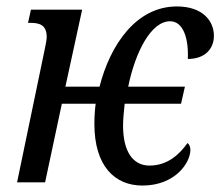

<svg xmlns="http://www.w3.org/2000/svg" viewBox="-20 -566 684 596"><path d="M422 10C523 10 571 -60 571 -101C571 -110 567 -119 562 -122C538 -88 501 -52 444 -52C391 -52 362 -98 362 -176C362 -194 364 -216 367 -244H542L554 -297H378C400 -405 449 -500 508 -500C549 -500 566 -446 563 -383C617 -383 644 -415 644 -455C644 -501 609 -546 529 -546C403 -546 322 -427 289 -297H183L235 -536H76L67 -495H75C102 -495 125 -489 125 -451C125 -442 121 -423 117 -404L33 0H120L172 -244H277C275 -230 273 -206 273 -181C273 -51 336 10 422 10Z"/></svg>

Font: Noto Serif ExtraCondensed
Style: Italic
Weight: 400
Width: 2
Italic angle: -12°
Designer: Monotype Design Team
Foundry: Monotype Imaging Inc.
Version: Version 2.014